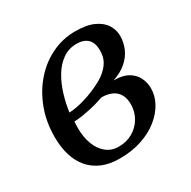

<svg xmlns="http://www.w3.org/2000/svg" viewBox="-133 -690 822 827"><g transform="rotate(-30 278.0 -276.5)"><path d="M234.5 9.5Q186 9.5 149.2 -5.8Q112.5 -21 87.5 -49.8Q62.5 -78.5 50 -119.2Q37.5 -160 37.5 -210.5Q37.5 -286.5 61.8 -350.2Q86 -414 128 -461.5Q170 -509 224.8 -535.2Q279.5 -561.5 341 -561.5Q398.5 -561.5 433.2 -545.2Q468 -529 484 -503.2Q500 -477.5 500 -448Q500 -415.5 487 -385.5Q474 -355.5 447 -332.2Q420 -309 379 -295.5Q422 -296 449 -281Q476 -266 489 -240.8Q502 -215.5 502 -185.5Q502 -149 483.2 -114.5Q464.5 -80 429.5 -51.8Q394.5 -23.5 345 -7Q295.5 9.5 234.5 9.5ZM257 -37Q296 -37 326.5 -54.8Q357 -72.5 374.8 -102.8Q392.5 -133 392.5 -170.5Q392.5 -198 382 -217.5Q371.5 -237 351 -247.2Q330.5 -257.5 300 -258.5Q292.5 -257 281 -253Q269.5 -249 255.5 -245.2Q241.5 -241.5 226 -238Q209 -234.5 188.5 -231Q168 -227.5 144.5 -226.5Q144 -218 143.8 -209.8Q143.5 -201.5 143.5 -192.5Q143.5 -149 156.8 -113.8Q170 -78.5 195.5 -57.8Q221 -37 257 -37ZM145.5 -270.5Q164.5 -272 180.8 -274.8Q197 -277.5 213 -282Q229 -286.5 246.5 -292.5Q289.5 -308 322.5 -327.2Q355.5 -346.5 374.5 -373.2Q393.5 -400 393.5 -436.5Q393.5 -474.5 374.5 -493.2Q355.5 -512 319.5 -512Q280 -512 249.5 -490.2Q219 -468.5 197.8 -432.8Q176.5 -397 163.8 -354.5Q151 -312 145.5 -270.5Z"/></g></svg>

Font: Merriweather 36pt
Style: Italic
Weight: 400
Italic angle: -7.8°
Version: Version 2.101